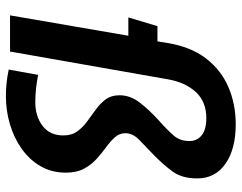

<svg xmlns="http://www.w3.org/2000/svg" viewBox="-104 -700 818 650"><g transform="rotate(90 305.0 -375.0)"><path d="M306 14Q283 14 261.2 11.8Q239.5 9.5 215.5 4.5L233.5 -95Q257 -90.5 280.2 -88Q303.5 -85.5 326 -85.5Q373.5 -85.5 406 -110Q438.5 -134.5 438.5 -180.5Q438.5 -208.5 424.8 -227.5Q411 -246.5 390.8 -261.2Q370.5 -276 350.2 -290.8Q330 -305.5 316.2 -324.2Q302.5 -343 302.5 -370.5Q302.5 -407 327.2 -439Q352 -471 386 -502Q421.5 -533.5 439.5 -554.8Q457.5 -576 457.5 -607Q457.5 -633.5 437.8 -649Q418 -664.5 380 -664.5Q324.5 -664.5 291.8 -629.2Q259 -594 248.5 -534.5L154.5 0H32L101 -400.5H39L68.5 -499H120L125.5 -532Q138 -611 177.2 -662.5Q216.5 -714 274.2 -739Q332 -764 400.5 -764Q485 -764 534.5 -729.2Q584 -694.5 584 -633.5Q584 -582.5 560.8 -550.5Q537.5 -518.5 502.5 -484.5Q477.5 -460 454.2 -438Q431 -416 431 -390.5Q431 -370.5 444.5 -355.2Q458 -340 478 -325.5Q498 -311 517.8 -293.2Q537.5 -275.5 551 -250.5Q564.5 -225.5 564.5 -189Q564.5 -141 542.8 -103.5Q521 -66 484.2 -39.8Q447.5 -13.5 401.2 0.2Q355 14 306 14Z"/></g></svg>

Font: Cabin
Style: Bold Italic
Weight: 700
Width: 4
Italic angle: -10°
Designer: Pablo Impallari
Foundry: Pablo Impallari. http://www.impallari.com Igino Marini. http://www.ikern.com
Version: Version 3.001